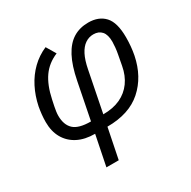

<svg xmlns="http://www.w3.org/2000/svg" viewBox="-162 -684 1032 1039"><g transform="rotate(-30 354.0 -164.0)"><path d="M213 200 251 12Q188 12 143.5 -11Q99 -34 75 -76Q51 -118 51 -176Q51 -200 53.5 -223.5Q56 -247 60 -269Q72 -328 98 -379Q124 -430 163 -468Q202 -506 253 -528L288 -469Q228 -444 193.5 -395Q159 -346 142 -265L134 -227Q131 -212 129 -198Q127 -184 127 -172Q127 -115 158 -86Q189 -57 265 -57L310 -284Q327 -371 355.5 -424.5Q384 -478 424.5 -503Q465 -528 519 -528Q584 -528 620.5 -488.5Q657 -449 657 -357Q657 -328 654.5 -301Q652 -274 647 -248Q623 -129 543.5 -58.5Q464 12 328 12L290 200ZM392 -309 342 -57Q404 -57 449 -78Q494 -99 522.5 -138.5Q551 -178 561 -233L573 -297Q577 -317 579 -338.5Q581 -360 581 -373Q581 -417 562.5 -438Q544 -459 511 -459Q483 -459 459.5 -443Q436 -427 419 -394Q402 -361 392 -309Z"/></g></svg>

Font: IBM Plex Sans
Style: Italic
Weight: 400
Italic angle: -11.31°
Designer: Mike Abbink, Paul van der Laan, Pieter van Rosmalen
Foundry: Bold Monday
Version: Version 3.201